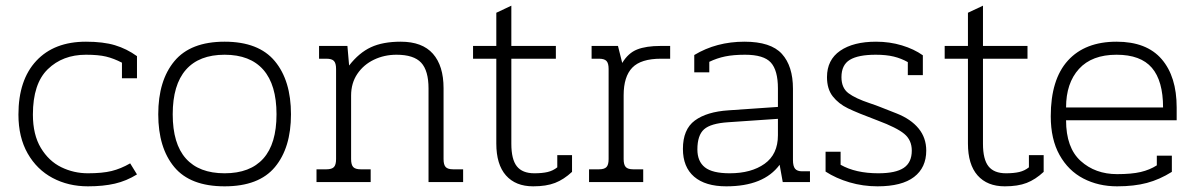

<svg xmlns="http://www.w3.org/2000/svg" viewBox="-20 -642 4214 677"><path d="M45 -238Q45 -360 108 -427.5Q171 -495 283 -495Q344 -495 385.5 -482.5Q427 -470 463 -444V-366H410V-421Q381 -436 354 -442.5Q327 -449 283 -449Q201 -449 148.5 -398Q96 -347 96 -238Q96 -167 124 -120.5Q152 -74 196 -52.5Q240 -31 290 -31Q341 -31 373.5 -39Q406 -47 439 -66L463 -27Q426 -4 385 5.5Q344 15 290 15Q221 15 165.5 -14.5Q110 -44 77.5 -101Q45 -158 45 -238Z M538 -239Q538 -358 595 -426.5Q652 -495 772 -495Q892 -495 949 -426.5Q1006 -358 1006 -239Q1006 -121 949.5 -53Q893 15 772 15Q651 15 594.5 -53Q538 -121 538 -239ZM955 -239Q955 -343 908.5 -396Q862 -449 772 -449Q682 -449 635.5 -396Q589 -343 589 -239Q589 -135 635.5 -83Q682 -31 772 -31Q862 -31 908.5 -83Q955 -135 955 -239Z M1096 -45H1131Q1150 -45 1157.5 -53Q1165 -61 1165 -81V-399Q1165 -419 1157.5 -427Q1150 -435 1131 -435H1105V-480H1205L1211 -411Q1246 -456 1288 -475.5Q1330 -495 1393 -495Q1469 -495 1506.5 -452.5Q1544 -410 1544 -331V-81Q1544 -61 1551.5 -53Q1559 -45 1578 -45H1613V0H1491V-330Q1491 -393 1465 -421Q1439 -449 1378 -449Q1335 -449 1298.5 -431.5Q1262 -414 1240 -381.5Q1218 -349 1218 -305V-81Q1218 -61 1225.5 -53Q1233 -45 1252 -45H1287V0H1096Z M1730 -136V-435H1648V-480H1730V-597L1783 -622V-480H1940V-435H1783V-135Q1783 -80 1802.5 -55.5Q1822 -31 1864 -31Q1892 -31 1911 -35.5Q1930 -40 1945 -52V-95H1997V-36Q1968 -9 1937 3Q1906 15 1860 15Q1798 15 1764 -23.5Q1730 -62 1730 -136Z M2057 -45H2092Q2111 -45 2118.5 -53Q2126 -61 2126 -81V-399Q2126 -419 2118.5 -427Q2111 -435 2092 -435H2066V-480H2159L2174 -420Q2195 -455 2226.5 -467.5Q2258 -480 2309 -480H2343V-435H2311Q2240 -435 2209.5 -403.5Q2179 -372 2179 -306V-81Q2179 -61 2186.5 -53Q2194 -45 2213 -45H2248V0H2057Z M2388 -117Q2388 -186 2430 -217Q2472 -248 2549 -253L2723 -265V-330Q2723 -394 2698 -421.5Q2673 -449 2607 -449Q2566 -449 2537 -443Q2508 -437 2481 -424V-387H2428V-448Q2506 -495 2605 -495Q2698 -495 2737 -452Q2776 -409 2776 -329V-78Q2776 -56 2783.5 -47Q2791 -38 2808 -38H2836V0H2740L2729 -61Q2673 15 2541 15Q2467 15 2427.5 -19Q2388 -53 2388 -117ZM2723 -165V-223L2548 -211Q2486 -207 2462.5 -186Q2439 -165 2439 -115Q2439 -73 2465.5 -52Q2492 -31 2553 -31Q2629 -31 2676 -64.5Q2723 -98 2723 -165Z M2891 -37V-107H2944V-61Q2997 -31 3077 -31Q3138 -31 3166.5 -50Q3195 -69 3195 -111Q3195 -148 3168.5 -170Q3142 -192 3075 -217Q3003 -244 2970 -260Q2937 -276 2916.5 -302Q2896 -328 2896 -370Q2896 -431 2942.5 -463Q2989 -495 3069 -495Q3117 -495 3160 -482Q3203 -469 3234 -447V-377H3181V-423Q3158 -436 3131.5 -442.5Q3105 -449 3068 -449Q3006 -449 2976.5 -431Q2947 -413 2947 -370Q2947 -332 2971.5 -313.5Q2996 -295 3047 -278Q3071 -270 3083 -265Q3091 -262 3141.5 -242Q3192 -222 3219 -189Q3246 -156 3246 -111Q3246 -51 3203 -18Q3160 15 3074 15Q3023 15 2975.5 1Q2928 -13 2891 -37Z M3393 -136V-435H3311V-480H3393V-597L3446 -622V-480H3603V-435H3446V-135Q3446 -80 3465.5 -55.5Q3485 -31 3527 -31Q3555 -31 3574 -35.5Q3593 -40 3608 -52V-95H3660V-36Q3631 -9 3600 3Q3569 15 3523 15Q3461 15 3427 -23.5Q3393 -62 3393 -136Z M3685 -232Q3685 -362 3745.5 -428.5Q3806 -495 3917 -495Q4023 -495 4076 -433.5Q4129 -372 4129 -263V-218H3739Q3739 -121 3790.5 -74.5Q3842 -28 3919 -28Q3970 -28 4002 -35.5Q4034 -43 4059 -59V-93H4112V-36Q4069 -9 4024 3Q3979 15 3919 15Q3853 15 3800 -12.5Q3747 -40 3716 -95.5Q3685 -151 3685 -232ZM4081 -263Q4081 -357 4041.5 -403Q4002 -449 3917 -449Q3830 -449 3784.5 -399Q3739 -349 3739 -263Z"/></svg>

Font: Pridi ExtraLight
Style: Regular
Weight: 275
Designer: Katatrad Team
Foundry: CadsonDemak
Version: Version 1.001